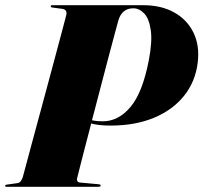

<svg xmlns="http://www.w3.org/2000/svg" viewBox="-40 -720 784 740"><path d="M722 -478.5Q713 -405 669.2 -350.5Q625.5 -296 553.2 -266Q481 -236 386.5 -236Q360.5 -236 342.5 -238.2Q324.5 -240.5 311.5 -244Q297 -189.5 285.2 -143.2Q273.5 -97 265.8 -67.2Q258 -37.5 257 -32Q255.5 -27 258 -22.2Q260.5 -17.5 268 -16.5L339 -10Q348 -9.5 348 -5Q348 0 340 0H-14Q-20 0 -20 -3.5Q-20 -8 -13.5 -8.5L26 -14Q35 -15 40 -21.8Q45 -28.5 48 -38Q49.5 -43.5 59 -79Q68.5 -114.5 83.2 -169.2Q98 -224 115.5 -288.5Q133 -353 150.2 -417.2Q167.5 -481.5 182 -535.8Q196.5 -590 205.5 -624.2Q214.5 -658.5 215.5 -662.5Q220 -683.5 199 -686L162 -691Q155.5 -691.5 155.5 -696Q155.5 -700 162.5 -700H511.5Q581.5 -700 631.5 -672Q681.5 -644 705.8 -594Q730 -544 722 -478.5ZM417 -644Q415 -637.5 405 -600.2Q395 -563 380 -506.5Q365 -450 348 -384.5Q331 -319 314.5 -256.5Q326.5 -254 337 -253.2Q347.5 -252.5 356.5 -252.5Q416.5 -252.5 463 -307.8Q509.5 -363 533.5 -487.5Q547.5 -560.5 541 -604.5Q534.5 -648.5 515.8 -668.2Q497 -688 473.5 -688Q431.5 -688 417 -644Z"/></svg>

Font: Fraunces 144pt S000 Black
Style: Italic
Weight: 900
Italic angle: -16°
Version: Version 1.000; ttfautohint (v1.8.3)